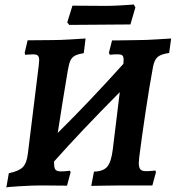

<svg xmlns="http://www.w3.org/2000/svg" viewBox="-20 -819 776 848"><path d="M736 -649 727 -585Q691 -580 676.5 -567.5Q662 -555 656 -525Q640 -439 622.5 -322Q605 -205 595 -125Q593 -105 593 -99Q593 -79 600 -71Q607 -63 625 -63Q640 -63 652.5 -64.5Q665 -66 666 -66L669 -59L653 0H518Q480 0 439 1Q398 2 383 2L395 -61Q436 -62 453.5 -82.5Q471 -103 478 -158L509 -412Q341 -243 219 -106Q218 -80 224 -71Q230 -62 248 -62Q263 -62 275.5 -63.5Q288 -65 289 -65L292 -59L276 1L165 0Q124 0 66.5 3.5Q9 7 8 9L19 -54Q63 -63 80.5 -80.5Q98 -98 103 -140L151 -529L153 -553Q153 -568 147 -573.5Q141 -579 126 -579Q115 -579 105 -578Q95 -577 91 -577L89 -586L102 -641L213 -642Q245 -642 294 -645Q343 -648 358 -649L350 -584Q323 -580 310 -572.5Q297 -565 290.5 -550.5Q284 -536 279 -505Q257 -375 235 -232Q370 -365 525 -537Q526 -544 526 -554Q526 -569 520.5 -574Q515 -579 500 -579Q483 -579 474.5 -578Q466 -577 465 -577L461 -586L475 -641Q475 -640 494 -640.5Q513 -641 529 -641Q551 -642 593 -642Q622 -642 671 -645Q720 -648 736 -649ZM556 -711 420 -710 286 -709 277 -720 300 -794 448 -793Q478 -793 518.5 -795.5Q559 -798 571 -799L578 -786Z"/></svg>

Font: Alegreya
Style: Bold Italic
Weight: 700
Italic angle: -7°
Designer: Juan Pablo del Peral
Foundry: Huerta Tipografica
Version: Version 2.007; ttfautohint (v1.6)